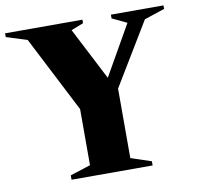

<svg xmlns="http://www.w3.org/2000/svg" viewBox="-82 -781 888 863"><g transform="rotate(-10 361.5 -350.0)"><path d="M176 0V-20L269 -50V-306L91 -653L-4 -683V-700H349V-684L293 -662L416 -423L546 -651L479 -683V-700H719V-684L626 -653L453 -367V-50L546 -19V0Z"/></g></svg>

Font: Wittgenstein Black
Style: Regular
Weight: 900
Designer: Jörg Drees
Foundry: Jörg Drees
Version: Version 1.303; ttfautohint (v1.8.4.7-5d5b)